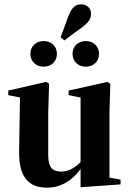

<svg xmlns="http://www.w3.org/2000/svg" viewBox="-20 -849 597 884"><path d="M351 13 535 0V-22L484 -31V-330L488 -463L475 -472L296 -432V-411L351 -400V-103C321 -72 290 -59 263 -59C224 -59 202 -75 202 -134V-330L206 -463L193 -472L18 -432V-411L72 -400L68 -148C67 -30 116 15 195 15C261 15 313 -18 351 -71ZM181 -542C214 -542 242 -564 242 -601C242 -638 214 -660 181 -660C148 -660 120 -638 120 -601C120 -564 148 -542 181 -542ZM375 -542C408 -542 436 -564 436 -601C436 -638 408 -660 375 -660C342 -660 314 -638 314 -601C314 -564 342 -542 375 -542ZM259 -677 277 -663 324 -699C386 -741 399 -756 399 -787C399 -814 376 -829 355 -829C323 -829 306 -813 283 -742Z"/></svg>

Font: Source Serif 4 Display
Style: Bold
Weight: 700
Designer: Frank Grießhammer
Foundry: Adobe Systems Incorporated
Version: Version 4.004;hotconv 1.0.117;makeotfexe 2.5.65602